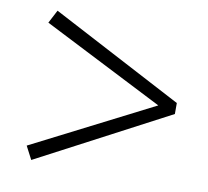

<svg xmlns="http://www.w3.org/2000/svg" viewBox="-66 -713 746 689"><g transform="rotate(10 307.5 -369.0)"><path d="M90 -97 65 -145 505 -369 65 -593 90 -641 569 -389V-349Z"/></g></svg>

Font: GenRyuMin TW H
Style: Regular
Weight: 900
Version: Version 1.501;PS 1;hotconv 16.6.51;makeotf.lib2.5.65220